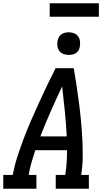

<svg xmlns="http://www.w3.org/2000/svg" viewBox="-29 -1151 649 1171"><path d="M-9 0V-84H49Q59 -140 77 -195.5Q95 -251 115.5 -305.5Q136 -360 159.5 -414Q183 -468 207.5 -521.5Q232 -575 257.5 -628.5Q283 -682 310 -735H421Q430 -682 438 -628.5Q446 -575 453 -521.5Q460 -468 465 -414Q470 -360 473 -305Q476 -250 475.5 -194.5Q475 -139 466 -84H513V0H311V-84H369Q375 -122 377.5 -159.5Q380 -197 380 -235H186Q174 -197 163 -159.5Q152 -122 146 -84H193V0ZM217 -319H378Q374 -396 366.5 -472Q359 -548 350 -624Q314 -548 280.5 -472Q247 -396 217 -319ZM390 -816Q374 -816 358.5 -821.5Q343 -827 333.5 -839.5Q324 -852 321.5 -868.5Q319 -885 322 -902Q324 -913 330 -924Q336 -935 346 -942Q356 -949 367.5 -951.5Q379 -954 390 -954Q407 -954 422 -948.5Q437 -943 446.5 -930.5Q456 -918 458.5 -901.5Q461 -885 458 -868Q457 -857 451 -846Q445 -835 435 -828Q425 -821 413.5 -818.5Q402 -816 390 -816ZM574 -1049H274V-1131H574Z"/></svg>

Font: Iosevka Curly Slab MdEx
Style: Italic
Weight: 500
Width: 7
Italic angle: -9°
Monospace: yes
Designer: Belleve Invis
Foundry: Belleve Invis
Version: Version 11.0.0; ttfautohint (v1.8.3)